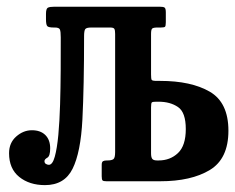

<svg xmlns="http://www.w3.org/2000/svg" viewBox="-20 -540 700 572"><path d="M7 -83.5Q7 -114.5 28.2 -133.2Q49.5 -152 75 -152Q100.5 -152 115 -137.8Q129.5 -123.5 129.5 -98Q129.5 -75 121 -70.2Q112.5 -65.5 112.5 -60Q112.5 -54 117 -51.5Q121.5 -49 125.5 -49Q136.5 -49 143.2 -73.2Q150 -97.5 153.8 -138.2Q157.5 -179 159 -228.8Q160.5 -278.5 160.8 -330.5Q161 -382.5 161 -428.5Q161 -446 158.5 -452Q156 -458 143.5 -458H140.5Q124.5 -458 120.8 -462.2Q117 -466.5 117 -483V-498.5Q117 -514 122.5 -517Q128 -520 142 -520H455.5Q466.5 -520 470.2 -517.5Q474 -515 474 -503V-474Q474 -462.5 471.5 -460.2Q469 -458 458.5 -458H449Q437 -458 433.5 -455Q430 -452 430 -439V-318.5Q430 -305.5 431.8 -302.2Q433.5 -299 447 -299H457Q549.5 -299 605 -266.8Q660.5 -234.5 660.5 -150.5Q660.5 -67 605 -33.5Q549.5 0 457 0H297Q288 0 285.5 -2.5Q283 -5 283 -15V-49Q283 -57.5 287 -59.8Q291 -62 298 -62H300Q312.5 -62 317.8 -65.8Q323 -69.5 323 -87V-439Q323 -449.5 320.8 -453.8Q318.5 -458 308.5 -458H252Q237 -458 233.8 -453Q230.5 -448 230.5 -432Q230.5 -282.5 225.5 -184.2Q220.5 -86 196.2 -37.2Q172 11.5 114 11.5Q67.5 11.5 37.2 -13Q7 -37.5 7 -83.5ZM452.5 -62Q487 -62 510.2 -84Q533.5 -106 533.5 -155.5Q533.5 -205.5 510.2 -221.2Q487 -237 452.5 -237H446Q435 -237 432.5 -235Q430 -233 430 -220V-83.5Q430 -71 433.8 -66.5Q437.5 -62 448 -62Z"/></svg>

Font: Besley* Condensed Medium
Style: Regular
Weight: 500
Width: 3
Designer: Owen Earl
Foundry: indestructible type*
Version: Version 3.000; ttfautohint (v1.8.3)